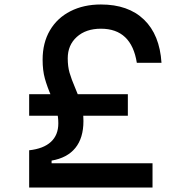

<svg xmlns="http://www.w3.org/2000/svg" viewBox="-20 -836 790 856"><path d="M240 -286Q240 -317 232.5 -343Q225 -369 209 -406Q190 -450 180 -486Q170 -522 170 -570Q170 -645 202.5 -700.5Q235 -756 294 -786Q353 -816 430 -816Q552 -816 622 -748.5Q692 -681 700 -556H590Q578 -632 538 -670Q498 -708 430 -708Q363 -708 322.5 -671.5Q282 -635 282 -576Q282 -540 290 -512Q298 -484 316 -442Q334 -401 343 -369Q352 -337 352 -296Q352 -221 316 -176.5Q280 -132 210 -120V-108H660V0H110V-166Q174 -173 207 -203.5Q240 -234 240 -286ZM110 -416H550V-320H110Z"/></svg>

Font: Martian Mono Custom sWd Rg
Style: Regular
Weight: 400
Width: 6
Monospace: yes
Designer: Alex Havermale
Foundry: Evil Martians
Version: Version 1.000